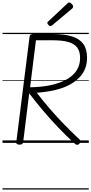

<svg xmlns="http://www.w3.org/2000/svg" viewBox="-20 -1149 734 1544"><path d="M137 14Q123 14 116.5 9.5Q110 5 111 -6L218 -856Q220 -866 227 -870.5Q234 -875 248 -875H405Q498 -875 559 -856Q620 -837 650 -795.5Q680 -754 680 -685Q680 -637 665 -598.5Q650 -560 621.5 -529.5Q593 -499 555.5 -476.5Q518 -454 473 -439Q428 -424 378 -415.5Q328 -407 276 -403Q325 -339 380 -275Q435 -211 495.5 -149Q556 -87 620 -27Q628 -20 628.5 -11.5Q629 -3 617 8Q607 17 598 15.5Q589 14 580 5Q512 -57 448 -124Q384 -191 325.5 -260.5Q267 -330 215 -398L166 -5Q164 5 158 9.5Q152 14 137 14ZM222 -447Q262 -448 302.5 -451.5Q343 -455 382.5 -463Q422 -471 457.5 -484Q493 -497 523.5 -515Q554 -533 576.5 -557.5Q599 -582 611.5 -613.5Q624 -645 624 -684Q624 -736 600.5 -767Q577 -798 529 -811.5Q481 -825 406 -825H269ZM386 -939Q379 -939 370 -948Q361 -957 361 -963Q361 -966 361.5 -969Q362 -972 367 -976L521 -1120Q525 -1124 528 -1126.5Q531 -1129 535 -1129Q542 -1129 550 -1123.5Q558 -1118 563 -1110.5Q568 -1103 568 -1096Q568 -1092 567 -1089Q566 -1086 561 -1081L400 -946Q395 -943 392 -941Q389 -939 386 -939ZM0 365H694V375H0ZM0 -20H694V0H0ZM0 -505H694V-500H0ZM0 -885H694V-875H0Z"/></svg>

Font: Playwrite GB S Guides
Style: Italic
Weight: 400
Italic angle: -7.01216°
Designer: Veronika Burian, José Scaglione
Foundry: TypeTogether
Version: Version 1.002